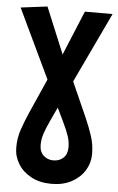

<svg xmlns="http://www.w3.org/2000/svg" viewBox="-62 -802 632 1029"><g transform="rotate(5 254.0 -287.5)"><path d="M254 185Q192 185 146 160.5Q100 136 75 95.5Q50 55 50 8Q50 -44 65.5 -89.5Q81 -135 102 -183L185 -370L8 -742L151 -760L254 -511L353 -750H502L323 -372L407 -183Q428 -135 443 -89.5Q458 -44 458 8Q458 55 433 95.5Q408 136 362.5 160.5Q317 185 254 185ZM179 -18Q179 19 201 39Q223 59 254 59Q286 59 307.5 39Q329 19 329 -19Q329 -48 319.5 -77Q310 -106 289 -150L253 -225L218 -150Q198 -107 188.5 -77.5Q179 -48 179 -18Z"/></g></svg>

Font: Freeman
Style: Regular
Weight: 400
Designer: Vernon Adams, Aoife Mooney, Rodrigo Fuenzalida
Foundry: Rodrigo Fuenzalida
Version: Version 1.000; ttfautohint (v1.8.4.7-5d5b)